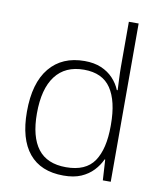

<svg xmlns="http://www.w3.org/2000/svg" viewBox="-86 -829 765 908"><g transform="rotate(10 297.0 -375.0)"><path d="M280 10Q171 10 114.5 -58.5Q58 -127 58 -258Q58 -396 118 -468.5Q178 -541 286 -541Q332 -541 366 -526.5Q400 -512 423.5 -487Q447 -462 459 -432H463Q462 -459 460.5 -488.5Q459 -518 459 -544V-760H506V0H468L462 -99H459Q446 -70 422.5 -45Q399 -20 364.5 -5Q330 10 280 10ZM285 -31Q380 -31 420 -90Q460 -149 460 -259V-266Q460 -379 419.5 -439.5Q379 -500 290 -500Q200 -500 153 -438Q106 -376 106 -258Q106 -146 150 -88.5Q194 -31 285 -31Z"/></g></svg>

Font: Noto Sans Oriya ExtraLight
Style: Regular
Weight: 250
Version: Version 2.003